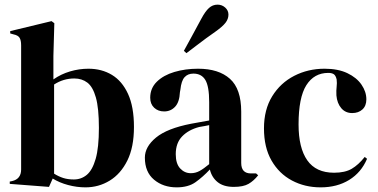

<svg xmlns="http://www.w3.org/2000/svg" viewBox="-20 -792 1627 827"><path d="M191 13 22 0V-10L32 -12Q71 -21 71 -62V-597Q71 -618 64.5 -629Q58 -640 38 -644L24 -648V-658L202 -701L214 -692L210 -551V-450Q243 -473 282 -484.5Q321 -496 361 -496Q418 -496 462 -469.5Q506 -443 531.5 -387.5Q557 -332 557 -245Q557 -158 528.5 -100.5Q500 -43 452.5 -14Q405 15 348 15Q311 15 273.5 5Q236 -5 207 -23ZM298 -19Q330 -19 354 -39Q378 -59 392 -107.5Q406 -156 406 -241Q406 -326 393 -372Q380 -418 356.5 -436Q333 -454 300 -454Q253 -454 213 -428V-44Q232 -32 252 -25.5Q272 -19 298 -19Z M741 15Q683 15 643.5 -18Q604 -51 604 -113Q604 -160 652 -199.5Q700 -239 803 -259Q819 -262 839 -265.5Q859 -269 881 -273V-352Q881 -420 864.5 -447.5Q848 -475 813 -475Q789 -475 775 -459.5Q761 -444 757 -406L755 -395Q753 -352 734 -332Q715 -312 687 -312Q661 -312 644 -328Q627 -344 627 -371Q627 -412 655.5 -440Q684 -468 731 -482Q778 -496 833 -496Q922 -496 970.5 -452.5Q1019 -409 1019 -311V-90Q1019 -45 1061 -45H1083L1092 -37Q1073 -13 1050.5 0Q1028 13 987 13Q943 13 917.5 -7.5Q892 -28 884 -62Q854 -30 822.5 -7.5Q791 15 741 15ZM802 -46Q822 -46 839.5 -55.5Q857 -65 881 -85V-253Q871 -251 861 -249Q851 -247 838 -245Q792 -233 764.5 -204.5Q737 -176 737 -128Q737 -87 756 -66.5Q775 -46 802 -46ZM772 -573Q786 -599 804 -631.5Q822 -664 847 -711Q864 -743 880 -757.5Q896 -772 917 -772Q936 -772 950 -759.5Q964 -747 964 -729Q964 -710 951 -693.5Q938 -677 907 -655Q864 -625 835 -602.5Q806 -580 783 -563Z M1361 15Q1293 15 1237.5 -14.5Q1182 -44 1149.5 -100.5Q1117 -157 1117 -239Q1117 -320 1152.5 -377.5Q1188 -435 1247.5 -465.5Q1307 -496 1378 -496Q1436 -496 1476 -477Q1516 -458 1537 -427.5Q1558 -397 1558 -364Q1558 -336 1541 -320.5Q1524 -305 1497 -305Q1468 -305 1450 -326Q1432 -347 1429 -381Q1428 -403 1430 -418.5Q1432 -434 1430 -450Q1426 -467 1417.5 -472.5Q1409 -478 1394 -478Q1333 -478 1299.5 -425Q1266 -372 1266 -256Q1266 -155 1303.5 -101.5Q1341 -48 1419 -48Q1466 -48 1495 -65Q1524 -82 1551 -116L1561 -108Q1536 -49 1484 -17Q1432 15 1361 15Z"/></svg>

Font: DM Serif Display
Style: Regular
Weight: 400
Designer: Colophon Foundry, Frank Grießhammer
Foundry: Colophon Foundry
Version: Version 5.200; ttfautohint (v1.8.3)